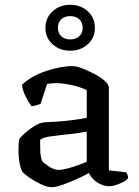

<svg xmlns="http://www.w3.org/2000/svg" viewBox="-20 -775 577 799"><path d="M195 4Q177 4 151 -8Q125 -20 103.5 -35Q82 -50 75 -58Q67 -68 62 -94Q57 -120 57 -151Q57 -163 57.5 -173.5Q58 -184 59 -194Q61 -199 71.5 -209.5Q82 -220 97 -232Q112 -244 127.5 -253Q143 -262 154 -264Q162 -266 179.5 -267Q197 -268 219 -269Q233 -270 248.5 -271.5Q264 -273 280 -275Q296 -277 311.5 -279.5Q327 -282 341 -285V-400Q314 -413 278 -421Q242 -429 213 -429Q203 -429 193.5 -428Q184 -427 176 -426L149 -343Q145 -342 136.5 -338.5Q128 -335 111 -333Q102 -345 89 -369Q76 -393 71 -422Q91 -441 117 -455.5Q143 -470 171.5 -479.5Q200 -489 228.5 -494.5Q257 -500 281 -500Q297 -500 322 -490.5Q347 -481 372.5 -467.5Q398 -454 415.5 -438.5Q433 -423 433 -412V-66L505 -58Q507 -55 510 -49Q513 -43 513 -34Q507 -25 492.5 -17.5Q478 -10 462.5 -5Q447 0 435 0Q418 0 400.5 -7.5Q383 -15 370 -27.5Q357 -40 350 -55Q327 -42 296.5 -28.5Q266 -15 239 -5.5Q212 4 195 4ZM225 -68Q237 -68 259 -73.5Q281 -79 304.5 -87.5Q328 -96 341 -102V-227Q318 -223 292 -219.5Q266 -216 242 -214Q214 -211 187 -207Q160 -203 147 -193Q147 -175 147.5 -149Q148 -123 156 -104Q165 -94 185.5 -81Q206 -68 225 -68ZM272 -564Q228 -564 198.5 -591Q169 -618 169 -659Q169 -700 198.5 -727.5Q228 -755 272 -755Q317 -755 346 -727.5Q375 -700 375 -659Q375 -618 345.5 -591Q316 -564 272 -564ZM272 -611Q295 -611 309.5 -624Q324 -637 324 -659Q324 -682 309.5 -695Q295 -708 272 -708Q249 -708 235 -695Q221 -682 221 -659Q221 -637 235 -624Q249 -611 272 -611Z"/></svg>

Font: Texturina 12pt
Style: Regular
Weight: 400
Designer: Guillermo Torres Carreño
Foundry: Omnibus-Type
Version: Version 1.002